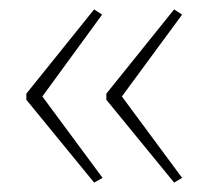

<svg xmlns="http://www.w3.org/2000/svg" viewBox="-20 -483 442 408"><path d="M36 -284V-271L180 -95L198 -105L70 -278L197 -452L180 -463ZM206 -284V-271L350 -95L367 -105L239 -278L367 -452L350 -463Z"/></svg>

Font: Noto Sans Kannada Condensed Thin
Style: Regular
Weight: 100
Width: 3
Designer: Jelle Bosma - Monotype Design Team
Foundry: Monotype Imaging Inc.
Version: Version 2.005